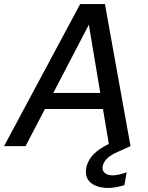

<svg xmlns="http://www.w3.org/2000/svg" viewBox="-42 -720 728 946"><path d="M-22 0 353 -700H475L601 0H496L396 -597H395L84 0ZM113 -183 153 -262H508L521 -183ZM489 206Q457 206 430.5 195.5Q404 185 390.5 163.5Q377 142 383 107Q388 82 403.5 59Q419 36 450 14.5Q481 -7 531 -27L586 -49L601 0L541 27Q502 44 485 61.5Q468 79 464 98Q460 119 473.5 131.5Q487 144 513 144Q527 144 545 140Q563 136 582 129L571 192Q553 198 531.5 202Q510 206 489 206Z"/></svg>

Font: DM Sans 28pt Medium
Style: Italic
Weight: 500
Italic angle: -10°
Version: Version 4.004;gftools[0.9.30]